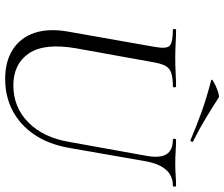

<svg xmlns="http://www.w3.org/2000/svg" viewBox="-80 -744 838 717"><g transform="rotate(90 338.5 -386.0)"><path d="M563 -517.8Q571.2 -566 556.2 -589.5Q541.2 -613 502.4 -613Q498.6 -613 498.8 -619Q499 -625 502.4 -625Q523 -625 544.5 -623.5Q566 -622 591.6 -622Q614.2 -622 635.7 -623.5Q657.2 -625 673.6 -625Q677.6 -625 677.4 -619Q677.2 -613 673.6 -613Q636.8 -613 614.5 -587.6Q592.2 -562.2 583.2 -514L532.6 -224.8Q519.2 -148.8 483.1 -95.6Q447 -42.4 393.8 -14.6Q340.6 13.2 275.4 13.2Q209.2 13.2 164.9 -15.6Q120.6 -44.4 103.2 -96.9Q85.8 -149.4 98.4 -221L155.6 -545.4Q163.6 -588.6 151.6 -600.8Q139.6 -613 91.8 -613Q88.6 -613 88.8 -619Q89 -625 91.6 -625Q114 -625 141 -623.5Q168 -622 196.6 -622Q229.2 -622 256.3 -623.5Q283.4 -625 303 -625Q306.6 -625 306.6 -619Q306.6 -613 303 -613Q270.2 -613 252.3 -606.8Q234.4 -600.6 226.1 -584.6Q217.8 -568.6 212.8 -539.6L161 -252.2Q140.4 -133.6 179.8 -75.5Q219.2 -17.4 299.4 -17.4Q381.2 -17.4 437.8 -73.5Q494.4 -129.6 510.6 -226.8ZM503.4 -679Q451.6 -701.2 398.7 -720.2Q345.8 -739.2 280.6 -756Q274.6 -758 282.3 -763Q290 -768 303.5 -774Q317 -780 329.3 -783.3Q341.6 -786.6 344.8 -784.2Q382 -760.2 421.2 -736.4Q460.4 -712.6 507.4 -689Q511.4 -688 509.5 -682.9Q507.6 -677.8 503.4 -679Z"/></g></svg>

Font: Cormorant Garamond Light
Style: Italic
Weight: 300
Italic angle: -10°
Designer: Christian Thalmann (Catharsis Fonts)
Foundry: Catharsis Fonts
Version: Version 4.001